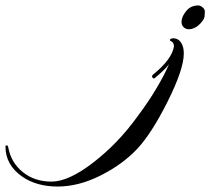

<svg xmlns="http://www.w3.org/2000/svg" viewBox="-555 -406 769 702"><path d="M170 -386Q178 -386 186 -379Q194 -372 194 -364Q194 -356 193 -346Q192 -336 178 -320.5Q164 -305 146.5 -300.5Q129 -296 118 -305Q107 -314 109 -331Q111 -348 127 -367Q143 -386 170 -386ZM117 -210Q117 -153 58 -35Q-1 83 -54.5 139.5Q-108 196 -188 236Q-268 276 -344 276Q-420 276 -472 241Q-535 198 -535 130Q-535 125 -530.5 125.5Q-526 126 -525 132Q-515 188 -472 223Q-429 258 -366.5 258Q-304 258 -213 187.5Q-122 117 -51 18Q23 -81 63 -171Q46 -149 10 -120Q8 -118 5 -120Q-2 -125 3 -132Q73 -188 81 -236Q81 -252 69 -256Q64 -259 68 -263Q72 -266 78 -266Q106 -266 115 -231Q117 -222 117 -210Z"/></svg>

Font: Arizonia
Style: Regular
Weight: 400
Designer: Robert E. Leuschke
Foundry: Robert E. Leuschke
Version: Version 1.003